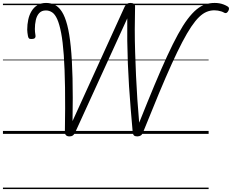

<svg xmlns="http://www.w3.org/2000/svg" viewBox="-20 -910 1577 1305"><path d="M452 17Q436 17 428.5 9Q421 1 421 -11Q424 -185 422 -314.5Q420 -444 413.5 -535.5Q407 -627 395.5 -686.5Q384 -746 369 -779.5Q354 -813 334.5 -826Q315 -839 292 -839Q263 -839 246.5 -821Q230 -803 223.5 -774Q217 -745 217 -713Q217 -704 218 -693Q219 -682 221 -670Q223 -658 217 -651.5Q211 -645 197 -645Q183 -644 177.5 -648.5Q172 -653 170 -665Q168 -676 166.5 -687.5Q165 -699 165 -708Q165 -744 172 -776.5Q179 -809 194.5 -834.5Q210 -860 234.5 -875Q259 -890 293 -890Q326 -890 353 -876.5Q380 -863 401 -830Q422 -797 437 -739.5Q452 -682 461 -593Q470 -504 473 -379.5Q476 -255 473 -87L827 -864Q834 -879 843.5 -884.5Q853 -890 867 -890Q882 -890 890.5 -883.5Q899 -877 898 -863Q896 -788 896 -711Q896 -634 898.5 -555Q901 -476 904.5 -396Q908 -316 913.5 -235.5Q919 -155 926 -76Q983 -219 1030 -331.5Q1077 -444 1116.5 -529.5Q1156 -615 1190 -677Q1224 -739 1255 -780Q1286 -821 1315.5 -845.5Q1345 -870 1375.5 -880Q1406 -890 1439 -890Q1456 -890 1470.5 -887.5Q1485 -885 1498.5 -880Q1512 -875 1524 -868Q1534 -863 1536 -856Q1538 -849 1533 -838Q1527 -826 1520 -822.5Q1513 -819 1505 -823Q1495 -829 1484 -832.5Q1473 -836 1461 -838Q1449 -840 1437 -840Q1410 -840 1384.5 -829.5Q1359 -819 1333.5 -794.5Q1308 -770 1280 -728.5Q1252 -687 1219 -624Q1186 -561 1146.5 -474Q1107 -387 1059 -272Q1011 -157 952 -10Q946 5 936.5 11Q927 17 913 17Q897 17 890.5 10.5Q884 4 882 -11Q875 -90 868.5 -168Q862 -246 857 -324Q852 -402 849 -479Q846 -556 845 -632.5Q844 -709 845 -785L491 -10Q484 5 475 11Q466 17 452 17ZM0 365H1398V375H0ZM0 -20H1398V0H0ZM0 -505H1398V-500H0ZM0 -885H1398V-875H0Z"/></svg>

Font: Playwrite AT Guides
Style: Italic
Weight: 400
Italic angle: -13.0072°
Designer: Veronika Burian, José Scaglione
Foundry: TypeTogether
Version: Version 1.002